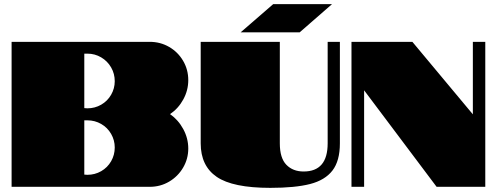

<svg xmlns="http://www.w3.org/2000/svg" viewBox="-20 -902 2391 927"><path d="M36 -700H703Q754 -700 796.5 -675.5Q839 -651 864 -608.5Q889 -566 889 -515Q889 -466 865 -422Q841 -378 801 -351Q841 -323 865 -278.5Q889 -234 889 -185Q889 -135 864 -92.5Q839 -50 796.5 -25Q754 0 703 0H36ZM534 -510Q534 -546 516.5 -576.5Q499 -607 468.5 -625Q438 -643 402 -643H387V-380Q392 -379 402 -379Q438 -379 468.5 -396.5Q499 -414 516.5 -444.5Q534 -475 534 -510ZM534 -190Q534 -225 516.5 -255.5Q499 -286 468.5 -303.5Q438 -321 402 -321H387V-59Q392 -58 402 -58Q438 -58 468.5 -75.5Q499 -93 516.5 -123.5Q534 -154 534 -190Z M949 -210V-700H1331V-210Q1331 -139 1362.5 -106.5Q1394 -74 1446 -74Q1562 -74 1562 -210V-700H1621V-210Q1621 -125 1585 -78.5Q1549 -32 1477 -13.5Q1405 5 1285 5Q1104 5 1026.5 -48Q949 -101 949 -210ZM1299 -882H1583L1427 -746H1142Z M1677 -700H1971L2263 -350V-700H2323V0H2088L1738 -466V0H1677Z"/></svg>

Font: Notable
Style: Regular
Weight: 400
Designer: Multiple Designers
Foundry: Google, Inc.
Version: Version 1.100